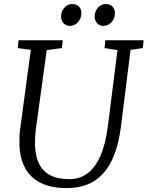

<svg xmlns="http://www.w3.org/2000/svg" viewBox="-20 -948 752 978"><path d="M645 -694 596.5 -306Q585.5 -220 562 -159.5Q538.5 -99 503.2 -61.8Q468 -24.5 422.2 -7.2Q376.5 10 321 10Q240 10 187.2 -16.5Q134.5 -43 108 -92Q81.5 -141 79 -208Q78.5 -227 79 -247.8Q79.5 -268.5 82.5 -290L137 -694L70.5 -703L74.5 -743H299.5L295 -703L218 -693L163.5 -296.5Q160 -270 159 -247.5Q158 -225 158.5 -204Q160.5 -152.5 178.8 -114.5Q197 -76.5 234.8 -56Q272.5 -35.5 333.5 -35.5Q386 -35.5 425.8 -65Q465.5 -94.5 491.8 -154.5Q518 -214.5 529.5 -306L578.5 -693L512.5 -703L516.5 -743H711.5L707.5 -703ZM334.5 -816Q316.5 -816 303.5 -830.2Q290.5 -844.5 291 -865Q292 -891.5 308.8 -909.5Q325.5 -927.5 348 -927.5Q370 -927.5 382.5 -914Q395 -900.5 394.5 -880.5Q394 -853 376.8 -834.5Q359.5 -816 334.5 -816ZM505.5 -816Q487.5 -816 474.5 -830.2Q461.5 -844.5 462 -865Q463 -891.5 479.2 -909.5Q495.5 -927.5 518.5 -927.5Q540.5 -927.5 553.2 -914Q566 -900.5 565.5 -880.5Q565 -853 547.8 -834.5Q530.5 -816 505.5 -816Z"/></svg>

Font: Merriweather Light 18pt Light
Style: Italic
Weight: 300
Italic angle: -7.8°
Version: Version 2.101